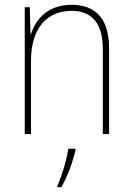

<svg xmlns="http://www.w3.org/2000/svg" viewBox="-20 -558 553 799"><path d="M278 -538C178 -538 128 -477 109 -416H107L104 -528H83V0H109V-305C109 -446 180 -513 278 -513C359 -513 408 -465 408 -352V0H434V-357C434 -481 377 -538 278 -538ZM294 68V61H264C259 103 235 181 219 214V221H235C262 175 282 118 294 68Z"/></svg>

Font: Noto Sans Sinhala SemiCondensed Thin
Style: Regular
Weight: 100
Width: 4
Designer: Jelle Bosma - Monotype Design Team
Foundry: Monotype Imaging Inc.
Version: Version 2.006